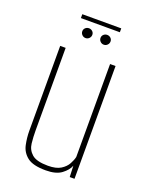

<svg xmlns="http://www.w3.org/2000/svg" viewBox="-127 -717 615 792"><g transform="rotate(20 180.5 -320.5)"><path d="M173 8Q117 8 92 -11.5Q67 -31 60.5 -61.5Q54 -92 54 -123V-495H78V-132Q78 -104 81 -76.5Q84 -49 104.5 -31Q125 -13 175 -13Q211 -13 231 -25.5Q251 -38 260.5 -55.5Q270 -73 273 -87V-495H297V0H276L274 -49Q266 -28 242 -10Q218 8 173 8ZM141 -561Q132 -561 125.5 -567.5Q119 -574 119 -583Q119 -592 125.5 -598Q132 -604 141 -604Q150 -604 156.5 -598Q163 -592 163 -583Q163 -574 156.5 -567.5Q150 -561 141 -561ZM221 -561Q212 -561 205.5 -567.5Q199 -574 199 -583Q199 -592 205.5 -598Q212 -604 221 -604Q230 -604 236.5 -598Q243 -592 243 -583Q243 -574 236.5 -567.5Q230 -561 221 -561ZM95 -632V-649H266V-632Z"/></g></svg>

Font: Alumni Sans Thin Thin
Style: Regular
Weight: 250
Version: Version 1.018